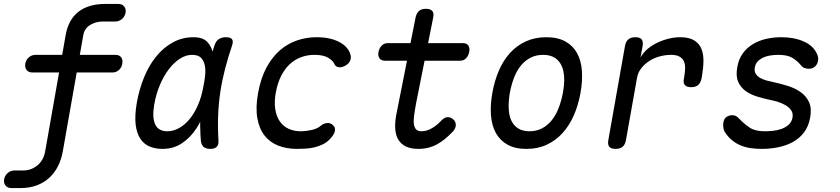

<svg xmlns="http://www.w3.org/2000/svg" viewBox="-69 -750 4289 980"><path d="M520 -470Q540 -470 549.5 -457.5Q559 -445 555 -425Q552 -405 538 -392.5Q524 -380 504 -380H97Q77 -380 67 -392.5Q57 -405 60 -425Q64 -445 78.5 -457.5Q93 -470 113 -470ZM252 20Q245 62 227.5 97Q210 132 183 157Q156 182 119 196Q82 210 35 210H-10Q-30 210 -40.5 197.5Q-51 185 -48 165Q-44 145 -29 132.5Q-14 120 6 120H51Q90 120 122 94Q154 68 162 20L266 -570Q280 -650 331.5 -690Q383 -730 469 -730H534Q554 -730 564.5 -717.5Q575 -705 572 -685Q568 -665 553 -652.5Q538 -640 518 -640H453Q420 -640 391 -622.5Q362 -605 356 -570Z M760 10Q724 10 695 -2Q666 -14 647.5 -41.5Q629 -69 623.5 -113.5Q618 -158 629 -224Q641 -293 666 -354.5Q691 -416 728 -461.5Q765 -507 813 -533.5Q861 -560 919 -560Q967 -560 989.5 -535.5Q1012 -511 1019 -473.5Q1026 -436 1021 -391.5Q1016 -347 1009 -308Q1000 -253 981.5 -196.5Q963 -140 933 -94Q903 -48 860 -19Q817 10 760 10ZM785 -80Q816 -80 845.5 -96.5Q875 -113 899.5 -143Q924 -173 942 -215Q960 -257 969 -308Q974 -332 977.5 -360.5Q981 -389 977 -413Q973 -437 958.5 -453.5Q944 -470 911 -470Q880 -470 849.5 -450.5Q819 -431 793 -397Q767 -363 747 -316Q727 -269 718 -215Q707 -151 723 -115.5Q739 -80 785 -80ZM1025 -516Q1033 -541 1048 -550.5Q1063 -560 1084 -560Q1108 -560 1115.5 -549.5Q1123 -539 1115 -516Q1095 -457 1080 -399.5Q1065 -342 1056 -283.5Q1047 -225 1044.5 -163.5Q1042 -102 1046 -34Q1048 -12 1037.5 -1Q1027 10 1004 10Q981 10 969.5 -1Q958 -12 956 -34Q951 -102 953.5 -163.5Q956 -225 965.5 -283.5Q975 -342 990.5 -399.5Q1006 -457 1025 -516Z M1248 -274Q1262 -351 1291 -405Q1320 -459 1360 -493.5Q1400 -528 1448 -544Q1496 -560 1546 -560Q1584 -560 1612.5 -553.5Q1641 -547 1662 -536Q1683 -525 1696.5 -511Q1710 -497 1716 -482Q1726 -459 1719 -442Q1712 -425 1694 -415Q1674 -404 1658.5 -407Q1643 -410 1637 -425Q1629 -442 1604.5 -456Q1580 -470 1536 -470Q1500 -470 1467.5 -458Q1435 -446 1409.5 -422Q1384 -398 1366 -362.5Q1348 -327 1339 -279Q1330 -230 1336 -192.5Q1342 -155 1359.5 -130Q1377 -105 1404.5 -92.5Q1432 -80 1466 -80Q1492 -80 1521.5 -86.5Q1551 -93 1568 -108Q1582 -120 1600 -122Q1618 -124 1632 -110Q1638 -104 1640 -96.5Q1642 -89 1640 -80Q1638 -71 1631.5 -60.5Q1625 -50 1613 -38Q1597 -22 1577 -12.5Q1557 -3 1536 2Q1515 7 1492.5 8.5Q1470 10 1448 10Q1393 10 1350.5 -7Q1308 -24 1281 -58.5Q1254 -93 1244.5 -147Q1235 -201 1248 -274Z M2293 -530Q2313 -530 2321.5 -517.5Q2330 -505 2326 -485Q2322 -465 2310 -452.5Q2298 -440 2278 -440H1897Q1877 -440 1868 -452.5Q1859 -465 1863 -485Q1867 -505 1879.5 -517.5Q1892 -530 1912 -530ZM2052 -660Q2057 -683 2069.5 -694Q2082 -705 2105 -705Q2128 -705 2137.5 -694Q2147 -683 2142 -660L2055 -224Q2048 -186 2044.5 -159Q2041 -132 2044 -114.5Q2047 -97 2056 -88.5Q2065 -80 2081 -80Q2109 -80 2135.5 -95.5Q2162 -111 2183 -134Q2200 -152 2216 -152Q2232 -152 2244 -141Q2257 -130 2257.5 -113Q2258 -96 2243 -79Q2223 -58 2203 -41.5Q2183 -25 2162 -13.5Q2141 -2 2117 4Q2093 10 2066 10Q2029 10 2003.5 -2Q1978 -14 1964.5 -36.5Q1951 -59 1948.5 -90.5Q1946 -122 1953 -161Z M2618 10Q2560 10 2521.5 -11.5Q2483 -33 2462 -71Q2441 -109 2437 -161.5Q2433 -214 2444 -276Q2455 -338 2477.5 -390Q2500 -442 2534 -479.5Q2568 -517 2614.5 -538.5Q2661 -560 2719 -560Q2778 -560 2816.5 -538.5Q2855 -517 2876 -479.5Q2897 -442 2901 -390Q2905 -338 2894 -276Q2883 -214 2860 -161.5Q2837 -109 2802.5 -71Q2768 -33 2722 -11.5Q2676 10 2618 10ZM2634 -80Q2669 -80 2697 -94.5Q2725 -109 2746 -134.5Q2767 -160 2781.5 -196.5Q2796 -233 2804 -276Q2812 -319 2810.5 -354.5Q2809 -390 2797 -415.5Q2785 -441 2762 -455.5Q2739 -470 2703 -470Q2667 -470 2639 -455.5Q2611 -441 2590 -415.5Q2569 -390 2555 -354Q2541 -318 2533 -275Q2526 -232 2527.5 -196Q2529 -160 2541 -134.5Q2553 -109 2576 -94.5Q2599 -80 2634 -80Z M3073 10Q3050 10 3041 -1Q3032 -12 3036 -35L3121 -515Q3125 -538 3138 -549Q3151 -560 3174 -560Q3197 -560 3206 -549Q3215 -538 3211 -515L3200 -456Q3213 -480 3235 -499Q3257 -518 3285 -531.5Q3313 -545 3343.5 -552.5Q3374 -560 3403 -560Q3448 -560 3474 -544Q3500 -528 3511 -501Q3522 -474 3521.5 -438Q3521 -402 3514 -362L3512 -350Q3507 -327 3494.5 -316Q3482 -305 3459 -305Q3436 -305 3426.5 -316Q3417 -327 3422 -350L3424 -362Q3428 -385 3428 -404.5Q3428 -424 3421 -438.5Q3414 -453 3398.5 -461.5Q3383 -470 3356 -470Q3330 -470 3301.5 -463Q3273 -456 3248.5 -441Q3224 -426 3205.5 -403.5Q3187 -381 3182 -350L3126 -35Q3122 -12 3109 -1Q3096 10 3073 10Z M3819 10Q3789 10 3762 6Q3735 2 3712 -7.5Q3689 -17 3669.5 -32.5Q3650 -48 3634 -71Q3626 -82 3623.5 -96Q3621 -110 3623 -124Q3627 -146 3640.5 -154Q3654 -162 3668 -162Q3679 -162 3687 -158Q3695 -154 3704 -144Q3731 -116 3758.5 -98Q3786 -80 3834 -80Q3851 -80 3874 -82Q3897 -84 3918.5 -91.5Q3940 -99 3956 -113Q3972 -127 3976 -150Q3980 -172 3969 -187.5Q3958 -203 3939.5 -213.5Q3921 -224 3900 -230.5Q3879 -237 3862 -240Q3829 -247 3796 -257Q3763 -267 3737.5 -285Q3712 -303 3699 -332Q3686 -361 3694 -406Q3701 -448 3722 -477Q3743 -506 3773.5 -524.5Q3804 -543 3841.5 -551.5Q3879 -560 3919 -560Q3984 -560 4033 -538.5Q4082 -517 4101 -475Q4106 -464 4107 -455Q4108 -446 4106 -439Q4104 -423 4091.5 -411Q4079 -399 4059 -399Q4050 -399 4038.5 -402.5Q4027 -406 4019 -417Q3999 -441 3974 -455.5Q3949 -470 3903 -470Q3881 -470 3860.5 -466.5Q3840 -463 3824 -455Q3808 -447 3797.5 -435.5Q3787 -424 3784 -407Q3780 -387 3788.5 -373.5Q3797 -360 3811.5 -352Q3826 -344 3844 -339Q3862 -334 3878 -331Q3915 -323 3952 -311.5Q3989 -300 4017.5 -280Q4046 -260 4060.5 -228.5Q4075 -197 4066 -149Q4058 -105 4035 -74.5Q4012 -44 3978.5 -25.5Q3945 -7 3904 1.5Q3863 10 3819 10Z"/></svg>

Font: Maple Mono
Style: Italic
Weight: 400
Italic angle: -10°
Monospace: yes
Designer: subframe7536
Version: Version 7.300